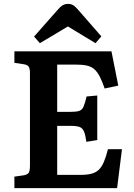

<svg xmlns="http://www.w3.org/2000/svg" viewBox="-20 -967 690 987"><path d="M54 0V-59L103 -66Q122 -70 128 -79.5Q134 -89 134 -118V-590Q134 -615 127.5 -624.5Q121 -634 101 -637L54 -644V-703H553L588 -527L518 -512Q505 -550 492.5 -574Q480 -598 464.5 -611.5Q449 -625 426 -630Q403 -635 370 -635H274V-392H344Q373 -392 387.5 -397Q402 -402 409.5 -419Q417 -436 425 -471L480 -476V-247L424 -238Q419 -274 411.5 -291.5Q404 -309 388.5 -314.5Q373 -320 343 -320H274V-68H393Q428 -68 450.5 -74Q473 -80 488 -94.5Q503 -109 514 -135Q525 -161 535 -200H607L582 0ZM185 -745 155 -779 277 -917Q290 -933 302.5 -940Q315 -947 330 -947Q345 -947 356.5 -940Q368 -933 384 -914L501 -780L471 -745L329 -831Z"/></svg>

Font: Literata 18pt SemiBold
Style: Regular
Weight: 600
Designer: Latin by Veronika Burian and Jose Scaglione. Greek by Irene Vlachou. Cyrillic by Vera Evstafieva.
Foundry: TypeTogether
Version: Version 3.103;gftools[0.9.29]